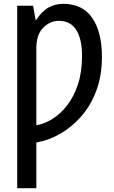

<svg xmlns="http://www.w3.org/2000/svg" viewBox="-20 -744 595 1004"><path d="M310 -724Q412 -724 462.5 -650Q513 -576 513 -447Q513 -348 483.5 -269.5Q454 -191 404 -134.5Q354 -78 293 -43.5Q232 -9 170 1V240H70V-714H153L166 -640H170Q198 -685 233.5 -704.5Q269 -724 310 -724ZM287 -635Q242 -635 206 -599Q170 -563 170 -492V-89Q212 -96 254 -122Q296 -148 331 -193Q366 -238 387.5 -302.5Q409 -367 409 -453Q409 -539 379 -587Q349 -635 287 -635Z"/></svg>

Font: Noto Sans ExtraCondensed Medium
Style: Regular
Weight: 500
Width: 2
Designer: Monotype Design Team
Foundry: Monotype Imaging Inc.
Version: Version 2.013; ttfautohint (v1.8.4.7-5d5b)